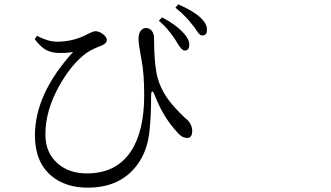

<svg xmlns="http://www.w3.org/2000/svg" viewBox="-20 -824 1540 894"><path d="M388.7 49.8Q285.2 49.8 219.7 -4.9Q142.6 -69.3 142.6 -193.4Q142.6 -386.7 320.3 -582Q282.2 -575.2 242.2 -578.1Q211.9 -581.1 190.4 -593.8Q167 -608.4 141.6 -641.6L152.3 -657.2Q204.1 -629.9 245.1 -629.9Q314.5 -629.9 374 -658.2Q383.8 -663.1 397.5 -669.9Q416 -678.7 423.8 -678.7Q442.4 -678.7 460 -664.6Q477.5 -650.4 477.5 -638.7Q477.5 -622.1 454.1 -612.3Q450.2 -610.4 441.4 -607.4Q392.6 -587.9 367.2 -565.4Q306.6 -514.6 256.8 -425.8Q191.4 -310.5 191.4 -198.2Q191.4 -111.3 250 -61.5Q302.7 -16.6 384.8 -16.6Q522.5 -16.6 590.8 -121.1Q651.4 -214.8 651.4 -379.9Q651.4 -482.4 638.7 -546.9Q638.7 -547.9 637.7 -551.8Q625 -618.2 625 -642.6Q625 -667 634.8 -680.2Q644.5 -693.4 659.2 -693.4Q676.8 -693.4 687 -680.2Q697.3 -667 697.3 -645.5Q697.3 -544.9 709 -482.4Q721.7 -417 766.6 -356.4Q792 -322.3 840.8 -275.4Q844.7 -272.5 845.7 -271.5Q874 -249 875 -214.8Q875 -181.6 851.6 -181.6Q826.2 -181.6 801.8 -211.9Q739.3 -280.3 701.2 -378.9Q693.4 -399.4 688.5 -398.4Q683.6 -397.5 683.6 -376Q683.6 -274.4 674.8 -203.1Q662.1 -100.6 599.6 -33.2Q522.5 49.8 388.7 49.8ZM837.9 -588.9Q826.2 -589.8 806.6 -622.1Q799.8 -633.8 795.9 -639.6Q760.7 -693.4 719.7 -727.5L734.4 -743.2Q796.9 -710.9 832 -672.9Q863.3 -640.6 861.3 -612.3Q859.4 -586.9 837.9 -588.9ZM918.9 -659.2Q910.2 -659.2 895.5 -681.6Q884.8 -698.2 877 -707Q844.7 -750 796.9 -788.1L809.6 -803.7Q877.9 -774.4 911.1 -744.1Q946.3 -711.9 943.4 -682.6Q943.4 -657.2 918.9 -659.2Z"/></svg>

Font: Bpmf Zihi Box R
Style: R
Weight: 400
Foundry: But Ko
Version: Version 1.320